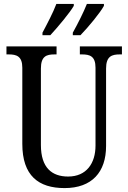

<svg xmlns="http://www.w3.org/2000/svg" viewBox="-20 -951 656 981"><path d="M352 -784V-771H391C431 -812 492 -886 511 -921V-931H424C406 -886 379 -833 352 -784ZM197 -784V-771H237C275 -812 337 -886 357 -921V-931H268C251 -886 223 -833 197 -784ZM310 10C450 10 522 -72 522 -205V-601C522 -664 552 -673 592 -673H603V-714H388V-673H399C439 -673 468 -664 468 -605V-207C468 -117 422 -49 328 -49C246 -49 189 -93 189 -210V-601C189 -664 218 -673 258 -673H269V-714H13V-673H25C64 -673 94 -664 94 -605V-216C94 -53 177 10 310 10Z"/></svg>

Font: Noto Serif Khmer Condensed
Style: Regular
Weight: 400
Width: 3
Designer: Danh Hong and the Monotype Design Team
Foundry: Monotype Imaging Inc.
Version: Version 2.004